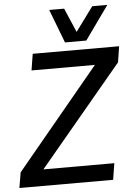

<svg xmlns="http://www.w3.org/2000/svg" viewBox="-83 -969 712 1014"><g transform="rotate(-5 273.0 -461.5)"><path d="M-22 0 -8 -82 432 -613H96L110 -700H568L555 -616L113 -87H489L475 0ZM525 -923 398 -745H285L217 -923H296L351 -795L445 -923Z"/></g></svg>

Font: Georama Medium
Style: Italic
Weight: 500
Italic angle: -9°
Designer: Jean-Baptiste Levee
Foundry: Production Type
Version: Version 1.000